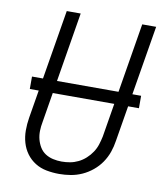

<svg xmlns="http://www.w3.org/2000/svg" viewBox="-83 -805 766 882"><g transform="rotate(10 300.0 -363.5)"><path d="M252 8Q222 8 193 2.5Q164 -3 140 -18Q116 -33 99.5 -55.5Q83 -78 75 -105.5Q67 -133 67 -163Q67 -193 72 -223L157 -735H222L136 -213Q132 -193 131.5 -172Q131 -151 136 -132Q141 -113 151 -96.5Q161 -80 177 -69.5Q193 -59 213 -54.5Q233 -50 253 -50Q273 -50 292.5 -53.5Q312 -57 330.5 -66Q349 -75 365 -89.5Q381 -104 392.5 -121.5Q404 -139 410 -158Q416 -177 420 -196L509 -735H574L483 -187Q479 -160 470 -134Q461 -108 445 -84.5Q429 -61 406.5 -42.5Q384 -24 358.5 -12.5Q333 -1 306 3.5Q279 8 252 8Q252 8 252 8Q252 8 252 8ZM52 -353V-411H561V-353Z"/></g></svg>

Font: Iosevka SS04 Light Extended
Style: Italic
Weight: 300
Width: 7
Italic angle: -9°
Monospace: yes
Designer: Belleve Invis
Foundry: Belleve Invis
Version: Version 19.0.0; ttfautohint (v1.8.4)